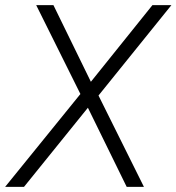

<svg xmlns="http://www.w3.org/2000/svg" viewBox="-42 -731 690 751"><path d="M0 0ZM313.5 -411.1 554.2 -710.9H628.4L343.3 -357.4L521 0H453.6L301.8 -309.6L51.8 0H-22L272.5 -363.3L99.6 -710.9H167Z"/></svg>

Font: Roboto Light
Style: Italic
Weight: 300
Italic angle: -12°
Designer: Google
Version: Version 2.134; 2016; ttfautohint (v1.6)